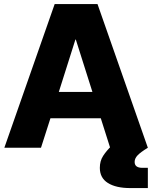

<svg xmlns="http://www.w3.org/2000/svg" viewBox="-20 -748 770 972"><path d="M187.5 0H2L256.8 -727.5H473.6L728.5 0H537.6L490.2 -149.4H235.4ZM277.8 -282.7H447.8L363.8 -547.9H361.8ZM639.6 204.1Q567.4 204.1 526.4 178.5Q485.4 152.8 485.4 101.6Q485.4 66.9 502.2 41Q519 15.1 545.4 -10.3L728.5 0Q690.9 22.9 676.3 38.6Q661.6 54.2 661.6 71.8Q661.6 101.6 700.7 101.6H728.5V204.1Z"/></svg>

Font: Inter Display Extra Bold
Style: Regular
Weight: 800
Designer: Rasmus Andersson
Foundry: rsms
Version: Version 4.000;git-4fc901f